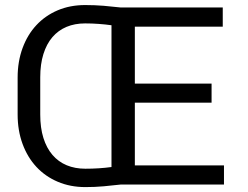

<svg xmlns="http://www.w3.org/2000/svg" viewBox="-20 -741 994 771"><path d="M879.4 0H465.3Q432.1 3.9 396.5 7.1Q360.8 10.3 322.8 10.3Q262.2 10.3 212.2 -11Q162.1 -32.2 126.2 -70.8Q90.3 -109.4 70.6 -163.1Q50.8 -216.8 50.8 -281.2V-429.7Q50.8 -494.1 70.6 -547.9Q90.3 -601.6 126 -639.9Q161.6 -678.2 211.4 -699.5Q261.2 -720.7 321.8 -720.7Q359.9 -720.7 396 -717.8Q432.1 -714.8 465.3 -710.9H874.5V-633.8H521.5V-405.3H829.6V-328.6H521.5V-76.7H879.4ZM322.8 -63.5Q350.1 -63.5 376.5 -65.2Q402.8 -66.9 427.7 -70.3V-639.6Q402.8 -643.1 376.2 -645Q349.6 -647 321.8 -647Q280.3 -647 247.1 -633.1Q213.9 -619.1 190.4 -591.8Q167 -564.5 154.3 -523.9Q141.6 -483.4 141.6 -430.7V-281.2Q141.6 -227.5 154.3 -187Q167 -146.5 190.7 -118.9Q214.4 -91.3 247.8 -77.4Q281.2 -63.5 322.8 -63.5Z"/></svg>

Font: RobotoDraft
Style: Regular
Weight: 400
Designer: Google
Foundry: Google
Version: Version 2.000988-w1; 2014